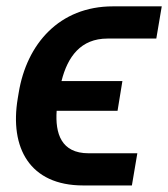

<svg xmlns="http://www.w3.org/2000/svg" viewBox="-20 -565 516 589"><path d="M251.8 -94.8C167.3 -94.8 149.1 -155.9 153.8 -225.1H340.6L355.5 -316.4H168.7C187.5 -391.3 228 -446.7 309.7 -446.7H459.5L476.2 -545.5H326.3C162.3 -545.5 61.8 -430.4 37.3 -280.2L34.4 -262.8C9.2 -112.2 70.7 3.9 235.1 3.9H384.6L401.3 -94.8Z"/></svg>

Font: Magic Ui Pro Semi Bold
Style: Italic
Weight: 600
Italic angle: -9.39999°
Designer: Stefan Endress, Andreas Faust
Version: Version 1.000;FEAKit 1.0